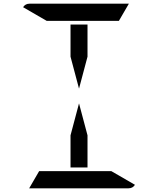

<svg xmlns="http://www.w3.org/2000/svg" viewBox="-20 -1020 856 1040"><path d="M362 -713V-887H454V-713L408 -540ZM454 -287V-113H362V-287L408 -460ZM233 -907 105 -981Q117 -1000 140 -1000H676Q676 -1000 678 -1000L624 -907H621H590H454H362ZM583 -93 711 -19Q699 0 676 0H140Q140 0 138 0L192 -93H195H226H362H454Z"/></svg>

Font: DSEG14 Modern
Style: Regular
Weight: 400
Designer: Keshikan(Twitter:@keshinomi_88pro)
Version: Version 0.46